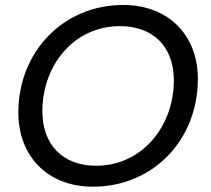

<svg xmlns="http://www.w3.org/2000/svg" viewBox="-20 -725 826 753"><path d="M344 7.2C580.8 7.2 756 -176.1 756 -415.9C756 -586.4 641.2 -705.5 463.4 -705.5C227.9 -705.5 51.9 -521.9 51.9 -283.1C51.9 -111.8 167.7 7.2 344 7.2ZM356.8 -75C227.2 -75 146.2 -156.6 146.2 -288.6C146.2 -468.3 269.1 -622.5 450.4 -622.5C580.7 -622.5 661.8 -541.9 661.8 -409.9C661.8 -229.7 537.3 -75 356.8 -75Z"/></svg>

Font: Poppins Devanagari Thin
Style: Italic
Weight: 100
Italic angle: -10°
Designer: Ninad Kale (Devanagari), Jonny Pinhorn (Latin)
Foundry: Indian Type Foundry
Version: 4.005